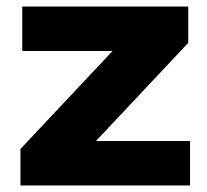

<svg xmlns="http://www.w3.org/2000/svg" viewBox="-20 -567 634 587"><path d="M273.5 -136H561V0H42.5V-111.5L324 -411H48V-547H555.5V-436Z"/></svg>

Font: Encode Sans Expanded
Style: Bold
Weight: 700
Width: 7
Designer: Multiple Designers
Foundry: Impallari Type
Version: Version 2.000